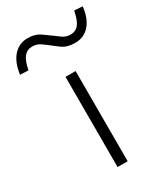

<svg xmlns="http://www.w3.org/2000/svg" viewBox="-242 -825 788 907"><g transform="rotate(-30 152.0 -371.5)"><path d="M124 0V-492H179V0ZM-12 -606 -57 -608Q-49 -671 -18 -705.5Q13 -740 60 -740Q100 -740 126 -721.5Q152 -703 169 -691Q181 -682 200.5 -667.5Q220 -653 245 -653Q274 -653 290.5 -674Q307 -695 316 -743L361 -740Q354 -677 323.5 -642.5Q293 -608 245 -608Q202 -608 175.5 -627Q149 -646 135 -658Q122 -668 103 -681.5Q84 -695 59 -695Q31 -695 14 -674.5Q-3 -654 -12 -606Z"/></g></svg>

Font: Nunito Sans 7pt Expanded ExtraLight
Style: Regular
Weight: 250
Width: 7
Designer: Vernon Adams
Foundry: Vernon Adams
Version: Version 3.101;gftools[0.9.27]